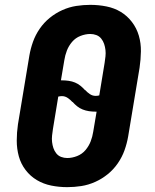

<svg xmlns="http://www.w3.org/2000/svg" viewBox="-20 -763 640 791"><path d="M257 8Q223 8 191 1.5Q159 -5 132 -21Q105 -37 85.5 -62.5Q66 -88 57.5 -119Q49 -150 49 -183.5Q49 -217 54 -251L101 -534Q106 -563 116 -591Q126 -619 143.5 -644.5Q161 -670 185 -689.5Q209 -709 237 -721.5Q265 -734 294 -738.5Q323 -743 352 -743Q386 -743 418.5 -736.5Q451 -730 477.5 -714Q504 -698 523.5 -672.5Q543 -647 552 -616Q561 -585 560.5 -551.5Q560 -518 555 -484L508 -201Q503 -172 493 -144Q483 -116 465.5 -90.5Q448 -65 424 -45.5Q400 -26 372 -13.5Q344 -1 315 3.5Q286 8 257 8ZM374 -368Q378 -368 381.5 -368.5Q385 -369 389 -370L411 -504Q413 -517 414.5 -530.5Q416 -544 414.5 -557Q413 -570 409 -582Q405 -594 397 -604Q389 -614 377 -618.5Q365 -623 352 -623Q332 -623 311.5 -615Q291 -607 277 -590.5Q263 -574 255.5 -554.5Q248 -535 245 -515L231 -432H235Q249 -432 263 -430Q277 -428 289 -423Q301 -418 311 -410Q321 -402 330 -392H331Q339 -383 350 -375.5Q361 -368 374 -368ZM257 -112Q277 -112 297.5 -120Q318 -128 332 -144.5Q346 -161 353.5 -180.5Q361 -200 364 -220L378 -303H374Q360 -303 346.5 -305Q333 -307 320.5 -312Q308 -317 298 -325Q288 -333 279 -343H278Q270 -352 259 -359.5Q248 -367 235 -367Q231 -367 227.5 -366.5Q224 -366 220 -365L198 -231Q196 -218 194.5 -204.5Q193 -191 194.5 -178Q196 -165 200 -153Q204 -141 212 -131Q220 -121 232 -116.5Q244 -112 257 -112Z"/></svg>

Font: Iosevka Aile Heavy
Style: Italic
Weight: 900
Italic angle: -9°
Designer: Belleve Invis
Foundry: Belleve Invis
Version: Version 31.1.0; ttfautohint (v1.8.4)